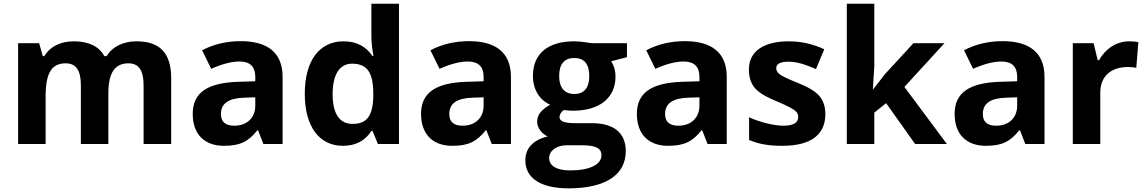

<svg xmlns="http://www.w3.org/2000/svg" viewBox="-20 -780 6207 1040"><path d="M566.9 -273.9C566.9 -387.2 603 -437 675.8 -437C732.4 -437 757.8 -397.5 757.8 -318.8V0H907.2V-356C907.2 -496.1 842.8 -556.2 719.2 -556.2C647.5 -556.2 587.4 -526.9 558.1 -476.1H544.9C516.1 -529.3 460.4 -556.2 378.9 -556.2C307.1 -556.2 249.5 -526.4 220.2 -476.1H211.9L191.9 -545.9H78.1V0H227.1V-256.8C227.1 -385.3 259.8 -437 335.9 -437C392.6 -437 418 -397.5 418 -318.8V0H566.9Z M1510.7 0V-363.8C1510.7 -494.1 1430.2 -557.1 1283.7 -557.1C1207 -557.1 1137.7 -540.5 1074.7 -507.8L1124 -407.2C1183.1 -433.6 1234.4 -446.8 1277.8 -446.8C1334.5 -446.8 1362.8 -418.9 1362.8 -363.8V-339.8L1268.1 -336.9C1104.5 -331.1 1023.9 -278.8 1023.9 -163.1C1023.9 -52.2 1087.9 9.8 1192.9 9.8C1278.3 9.8 1323.7 -11.2 1374 -74.2H1377.9L1406.7 0ZM1362.8 -208C1362.8 -142.1 1317.9 -99.1 1249 -99.1C1200.7 -99.1 1176.8 -120.1 1176.8 -162.1C1176.8 -220.7 1218.8 -248.5 1305.2 -251L1362.8 -252.9Z M1836.9 9.8C1906.2 9.8 1958 -17.1 1991.7 -70.8H1998L2026.9 0H2141.1V-759.8H1991.7V-585C1991.7 -553.2 1995.6 -516.6 2002.9 -476.1H1998C1961.9 -529.3 1909.7 -556.2 1840.8 -556.2C1710 -556.2 1630.9 -451.2 1630.9 -272C1630.9 -95.7 1708.5 9.8 1836.9 9.8ZM1889.2 -108.9C1820.3 -108.9 1781.7 -162.6 1781.7 -270C1781.7 -377.4 1820.3 -435.1 1886.7 -435.1C1968.3 -435.1 2002 -388.2 2002 -271V-254.9C1998.5 -148.9 1965.3 -108.9 1889.2 -108.9Z M2747.6 0V-363.8C2747.6 -494.1 2667 -557.1 2520.5 -557.1C2443.8 -557.1 2374.5 -540.5 2311.5 -507.8L2360.8 -407.2C2419.9 -433.6 2471.2 -446.8 2514.6 -446.8C2571.3 -446.8 2599.6 -418.9 2599.6 -363.8V-339.8L2504.9 -336.9C2341.3 -331.1 2260.7 -278.8 2260.7 -163.1C2260.7 -52.2 2324.7 9.8 2429.7 9.8C2515.1 9.8 2560.5 -11.2 2610.8 -74.2H2614.7L2643.6 0ZM2599.6 -208C2599.6 -142.1 2554.7 -99.1 2485.8 -99.1C2437.5 -99.1 2413.6 -120.1 2413.6 -162.1C2413.6 -220.7 2455.6 -248.5 2542 -251L2599.6 -252.9Z M3185.5 -545.9C3173.8 -548.3 3121.6 -556.2 3090.8 -556.2C2946.8 -556.2 2866.7 -488.3 2866.7 -369.1C2866.7 -294.9 2902.8 -237.8 2960 -212.9C2914.6 -186 2889.6 -161.6 2889.6 -120.1C2889.6 -86.9 2916 -54.2 2946.8 -41C2867.2 -22 2825.7 22.9 2825.7 88.9C2825.7 184.6 2908.2 240.2 3060.5 240.2C3259.8 240.2 3369.6 166.5 3369.6 39.1C3369.6 -60.5 3305.2 -112.8 3185.5 -112.8H3092.8C3038.1 -112.8 3010.7 -123.5 3010.7 -145C3010.7 -159.2 3018.6 -172.4 3033.7 -184.1L3055.7 -181.6L3082.5 -180.2C3227.5 -180.2 3314 -249 3314 -366.2C3314 -396.5 3306.2 -423.8 3290.5 -448.2L3376 -470.2V-545.9ZM3008.8 -367.2C3008.8 -433.1 3036.1 -465.8 3090.8 -465.8C3145 -465.8 3171.9 -433.1 3171.9 -367.2C3171.9 -308.1 3147 -271 3090.8 -271C3035.6 -271 3008.8 -308.1 3008.8 -367.2ZM2954.6 77.1C2954.6 34.7 2996.1 6.8 3050.8 6.8H3127.9C3202.6 6.8 3237.8 20 3237.8 61C3237.8 111.8 3173.8 143.1 3066.9 143.1C2996.1 143.1 2954.6 118.2 2954.6 77.1Z M3916.5 0V-363.8C3916.5 -494.1 3835.9 -557.1 3689.5 -557.1C3612.8 -557.1 3543.5 -540.5 3480.5 -507.8L3529.8 -407.2C3588.9 -433.6 3640.1 -446.8 3683.6 -446.8C3740.2 -446.8 3768.6 -418.9 3768.6 -363.8V-339.8L3673.8 -336.9C3510.3 -331.1 3429.7 -278.8 3429.7 -163.1C3429.7 -52.2 3493.7 9.8 3598.6 9.8C3684.1 9.8 3729.5 -11.2 3779.8 -74.2H3783.7L3812.5 0ZM3768.6 -208C3768.6 -142.1 3723.6 -99.1 3654.8 -99.1C3606.4 -99.1 3582.5 -120.1 3582.5 -162.1C3582.5 -220.7 3624.5 -248.5 3710.9 -251L3768.6 -252.9Z M4450.7 -162.1C4450.7 -189 4445.8 -212.4 4436.5 -231.9C4417.5 -271 4384.3 -297.4 4298.8 -332C4251 -351.1 4220.2 -365.7 4206.1 -375.5C4191.9 -385.3 4184.6 -397 4184.6 -410.2C4184.6 -434.1 4206.5 -445.8 4250.5 -445.8C4299.8 -445.8 4345.2 -429.2 4399.9 -405.8L4444.8 -513.2C4382.8 -542 4318.8 -556.2 4252.9 -556.2C4114.7 -556.2 4036.6 -501 4036.6 -403.8C4036.6 -375.5 4041 -351.6 4050.3 -332.5C4067.9 -293.5 4101.6 -267.1 4185.5 -231.9C4214.8 -219.7 4238.3 -209 4255.9 -199.7C4291 -181.2 4303.7 -169.4 4303.7 -146C4303.7 -114.7 4276.9 -99.1 4222.7 -99.1C4169.9 -99.1 4092.8 -119.1 4037.6 -145V-22C4086.4 -1 4138.2 9.8 4217.8 9.8C4372.6 9.8 4450.7 -50.3 4450.7 -162.1Z M4708 -296.9 4715.8 -420.9V-759.8H4566.9V0H4715.8V-169.9L4779.8 -221.2L4937 0H5108.9L4878.9 -309.1L5095.7 -545.9H4927.7L4774.9 -379.9L4710 -296.9Z M5637.7 0V-363.8C5637.7 -494.1 5557.1 -557.1 5410.6 -557.1C5334 -557.1 5264.6 -540.5 5201.7 -507.8L5251 -407.2C5310.1 -433.6 5361.3 -446.8 5404.8 -446.8C5461.4 -446.8 5489.7 -418.9 5489.7 -363.8V-339.8L5395 -336.9C5231.4 -331.1 5150.9 -278.8 5150.9 -163.1C5150.9 -52.2 5214.8 9.8 5319.8 9.8C5405.3 9.8 5450.7 -11.2 5501 -74.2H5504.9L5533.7 0ZM5489.7 -208C5489.7 -142.1 5444.8 -99.1 5376 -99.1C5327.6 -99.1 5303.7 -120.1 5303.7 -162.1C5303.7 -220.7 5345.7 -248.5 5432.1 -251L5489.7 -252.9Z M6095.7 -556.2C6027.8 -556.2 5966.8 -515.1 5933.1 -454.1H5925.8L5903.8 -545.9H5791V0H5939.9V-277.8C5939.9 -365.7 5995.6 -417 6090.8 -417C6107.9 -417 6122.6 -415.5 6134.8 -412.1L6146 -551.8C6132.8 -554.7 6115.7 -556.2 6095.7 -556.2Z"/></svg>

Font: Open Sans bold
Style: Bold
Weight: 700
Foundry: Ascender Corporation
Version: Version 1.100;PS 001.100;hotconv 1.0.88;makeotf.lib2.5.64775